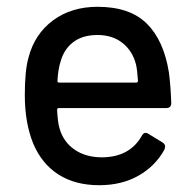

<svg xmlns="http://www.w3.org/2000/svg" viewBox="-20 -537 578 565"><path d="M397 -137Q402 -146 408 -146Q413 -146 417 -143L458 -118Q466 -113 466 -105L464 -97Q437 -48 387.5 -20Q338 8 272 8Q201 8 152 -23.5Q103 -55 78 -114Q53 -175 53 -257Q53 -330 64 -368Q82 -437 136 -477Q190 -517 267 -517Q362 -517 412 -467.5Q462 -418 477 -324Q482 -287 484 -234Q484 -219 469 -219H153Q148 -219 148 -214Q150 -176 155 -160Q166 -120 199 -97Q232 -74 281 -74Q362 -75 397 -137ZM158 -355Q151 -333 149 -299Q149 -294 154 -294H381Q386 -294 386 -299Q384 -332 380 -348Q370 -387 340.5 -410.5Q311 -434 267 -434Q223 -434 195.5 -413Q168 -392 158 -355Z"/></svg>

Font: Barlow_Medium_SS
Style: Regular
Weight: 500
Designer: Jeremy Tribby
Foundry: Jeremy Tribby
Version: Version 1.101 August 23, 2024